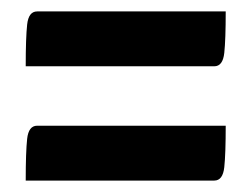

<svg xmlns="http://www.w3.org/2000/svg" viewBox="-20 -450 440 336"><path d="M25 -334Q25 -384 27.5 -407Q30 -430 45 -430H375Q375 -381 372.5 -357.5Q370 -334 355 -334ZM25 -134Q25 -184 27.5 -207Q30 -230 45 -230H375Q375 -181 372.5 -157.5Q370 -134 355 -134Z"/></svg>

Font: Yanone Kaffeesatz
Style: Bold
Weight: 700
Designer: Yanone (Cyrillic: Daniel Pouzeot, Huerta Tipografica, and Cyreal)
Foundry: Yanone
Version: Version 2.003